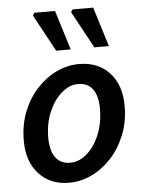

<svg xmlns="http://www.w3.org/2000/svg" viewBox="-54 -787 630 842"><g transform="rotate(-5 261.5 -366.0)"><path d="M217 12Q134 12 84 -42.5Q34 -97 34 -188Q34 -259 57 -316.5Q80 -374 119 -416Q158 -458 206 -480.5Q254 -503 304 -503Q388 -503 438 -449Q488 -395 488 -303Q488 -233 464.5 -175Q441 -117 402 -75Q363 -33 315 -10.5Q267 12 217 12ZM229 -75Q268 -75 302.5 -105Q337 -135 358 -186Q379 -237 379 -300Q379 -356 357 -386Q335 -416 293 -416Q254 -416 219.5 -386Q185 -356 163.5 -305.5Q142 -255 142 -192Q142 -137 164 -106Q186 -75 229 -75ZM210 -570 122 -732 129 -744H220L274 -570ZM378 -570 290 -732 297 -744H388L442 -570Z"/></g></svg>

Font: Source Sans 3 Semibold
Style: Italic
Weight: 600
Italic angle: -11°
Designer: Paul D. Hunt
Foundry: Adobe
Version: Version 3.052;hotconv 1.1.0;makeotfexe 2.6.0